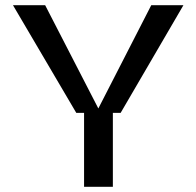

<svg xmlns="http://www.w3.org/2000/svg" viewBox="-20 -720 757 740"><path d="M415 -285V0H304V-285H274L30 -700H154L359 -302L563 -700H687L445 -285Z"/></svg>

Font: Edgecutting Lite Sharp
Style: Medium
Weight: 500
Designer: RandomMaerks (Nguyen Gia Bao)
Version: Version 1.0